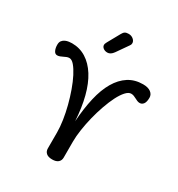

<svg xmlns="http://www.w3.org/2000/svg" viewBox="-194 -948 1013 1090"><g transform="rotate(30 312.0 -403.5)"><path d="M362 -28Q362 -9 349 2.5Q336 14 310 14Q284 14 271 2.5Q258 -9 258 -28V-133Q258 -168 251.5 -211.5Q245 -255 233.5 -299.5Q222 -344 207 -386Q192 -428 175 -461Q158 -494 141 -514Q124 -534 108 -534Q99 -534 90.5 -530.5Q82 -527 74 -523Q66 -519 57 -515.5Q48 -512 39 -512Q25 -512 17.5 -527.5Q10 -543 10 -565Q10 -582 17.5 -591.5Q25 -601 36 -606Q47 -611 59 -612.5Q71 -614 79 -614Q130 -614 171.5 -588Q213 -562 243.5 -513.5Q274 -465 292 -395.5Q310 -326 315 -239Q321 -326 337 -395.5Q353 -465 381.5 -513.5Q410 -562 450.5 -588Q491 -614 545 -614Q578 -614 596 -600.5Q614 -587 614 -566Q614 -538 604.5 -525Q595 -512 580 -512Q571 -512 563 -515.5Q555 -519 547.5 -523Q540 -527 531.5 -530.5Q523 -534 513 -534Q496 -534 478 -514Q460 -494 443.5 -461.5Q427 -429 412 -386.5Q397 -344 386 -299.5Q375 -255 368.5 -211.5Q362 -168 362 -133ZM316 -692Q299 -668 278 -668Q262 -668 251 -676.5Q240 -685 240 -697Q240 -700 241 -704Q242 -708 247 -717L292 -798Q299 -811 307.5 -816Q316 -821 331 -821Q349 -821 362 -810Q375 -799 375 -785Q375 -775 369 -768Z"/></g></svg>

Font: Sofadi One
Style: Regular
Weight: 400
Designer: Botjo Nikoltchev
Foundry: Botjo Nikoltchev
Version: Version 1.002